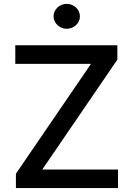

<svg xmlns="http://www.w3.org/2000/svg" viewBox="-20 -958 679 978"><path d="M57.9 -727.3H577.8V-654.1L195.3 -94.5H581V0H61.1V-73.2L443.5 -632.8H57.9ZM252.8 -874.6Q252.8 -888.5 258.3 -900Q263.8 -911.6 273.1 -920.1Q282.3 -928.6 294.6 -933.4Q306.8 -938.2 320 -938.2Q333.5 -938.2 345.5 -933.4Q357.6 -928.6 366.8 -920.1Q376.1 -911.6 381.6 -900Q387.1 -888.5 387.1 -874.6Q387.1 -861.2 381.6 -849.6Q376.1 -838.1 366.7 -829.5Q357.2 -821 345.2 -816.2Q333.1 -811.4 320 -811.4Q306.8 -811.4 294.7 -816.2Q282.7 -821 273.4 -829.5Q264.2 -838.1 258.5 -849.6Q252.8 -861.2 252.8 -874.6Z"/></svg>

Font: Inter P Medium
Style: Regular
Weight: 500
Designer: Rasmus Andersson
Foundry: rsms
Version: Version 3.018;git-588b23468